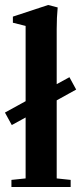

<svg xmlns="http://www.w3.org/2000/svg" viewBox="-28 -746 324 766"><path d="M17.6 0V-28.3L74.2 -34.2V-277.3L19 -247.1L-8.3 -296.9L74.2 -342.3V-642.6L23.4 -655.3V-679.7L164.1 -726.1L202.1 -716.3Q198.2 -676.3 198.2 -629.9V-410.2L249 -438L275.9 -388.7L198.2 -345.7V-34.2L253.9 -28.3V0Z"/></svg>

Font: Elstob
Style: Bold
Weight: 700
Designer: Peter S. Baker
Version: Version 1.015